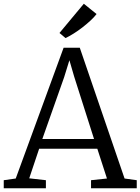

<svg xmlns="http://www.w3.org/2000/svg" viewBox="-28 -1005 750 1025"><path d="M56 -52 311.5 -750H398L637 -52L702 -43V0H458V-43L543 -52L491.5 -211H181L128 -53L217 -43V0H-8V-43ZM474 -263 368 -596 342.5 -683.5 314.5 -593 198 -263ZM322.5 -802H321.5L289.5 -829L419.5 -985L487.5 -930Q475 -913.5 455 -895Q435 -876.5 411.8 -858.5Q388.5 -840.5 365 -825.8Q341.5 -811 322.5 -802Z"/></svg>

Font: Merriweather 7pt Light
Style: Regular
Weight: 300
Designer: Eben Sorkin
Foundry: Eben Sorkin
Version: Version 2.200;gftools[0.9.31]